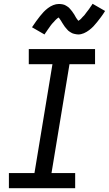

<svg xmlns="http://www.w3.org/2000/svg" viewBox="-20 -994 575 1014"><path d="M377 0H27V-80H162L257 -655H132V-735H482V-655H347L252 -80H377ZM215 -812 149 -850Q160 -867 171 -882Q182 -897 191.5 -909Q201 -921 210.5 -931Q220 -941 233 -951Q246 -961 261 -967Q276 -973 291 -973Q296 -973 301 -972.5Q306 -972 311 -971Q316 -970 320 -968.5Q324 -967 328 -964.5Q332 -962 336 -959.5Q340 -957 343.5 -954Q347 -951 349.5 -947.5Q352 -944 355.5 -940.5Q359 -937 361.5 -933Q364 -929 366.5 -925.5Q369 -922 371.5 -918.5Q374 -915 375.5 -911.5Q377 -908 380.5 -902.5Q384 -897 386.5 -893.5Q389 -890 392 -886.5Q395 -883 395 -882H391L395 -885Q399 -887 402 -889.5Q405 -892 408 -895Q411 -898 412.5 -900Q414 -902 416 -904Q418 -906 420 -908Q422 -910 424.5 -912.5Q427 -915 428.5 -917.5Q430 -920 432.5 -923Q435 -926 437 -929Q439 -932 442 -935.5Q445 -939 447.5 -942.5Q450 -946 452.5 -949.5Q455 -953 457.5 -957Q460 -961 463.5 -965.5Q467 -970 469 -974L535 -936Q524 -918 513 -903.5Q502 -889 492.5 -877Q483 -865 473.5 -855Q464 -845 451 -835Q438 -825 423 -818.5Q408 -812 393 -812Q388 -812 383 -813Q378 -814 373 -815Q368 -816 364 -817.5Q360 -819 356 -821.5Q352 -824 348 -826.5Q344 -829 340.5 -832Q337 -835 334.5 -838.5Q332 -842 328.5 -845.5Q325 -849 322.5 -852.5Q320 -856 317.5 -860Q315 -864 312.5 -867.5Q310 -871 308 -874.5Q306 -878 303 -883Q300 -888 297 -892Q294 -896 291.5 -899.5Q289 -903 289 -904H293Q293 -903 289 -901Q285 -899 282 -896.5Q279 -894 276 -891Q273 -888 271 -886Q269 -884 267.5 -882Q266 -880 264 -878Q262 -876 259.5 -873.5Q257 -871 255 -868.5Q253 -866 250.5 -863Q248 -860 246 -857Q244 -854 241.5 -850.5Q239 -847 236.5 -843.5Q234 -840 231.5 -836.5Q229 -833 226.5 -829Q224 -825 220.5 -820.5Q217 -816 215 -812Z"/></svg>

Font: Iosevka Term Curly Medium
Style: Italic
Weight: 500
Italic angle: -9°
Designer: Belleve Invis
Foundry: Belleve Invis
Version: Version 32.3.0